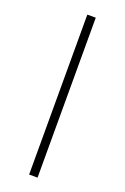

<svg xmlns="http://www.w3.org/2000/svg" viewBox="-140 -757 522 802"><g transform="rotate(20 121.0 -355.5)"><path d="M139.6 -710.9V0H102.1V-710.9Z"/></g></svg>

Font: Roboto Condensed ExtraLight
Style: Regular
Weight: 250
Designer: Christian Robertson
Foundry: Google
Version: Version 3.008; 2023